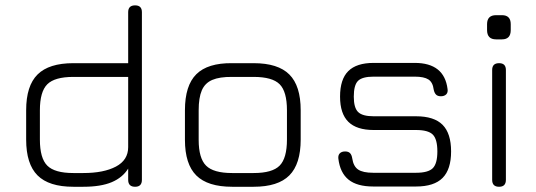

<svg xmlns="http://www.w3.org/2000/svg" viewBox="-20 -714 2048 734"><path d="M260.5 0Q167 0 123.5 -43.5Q80 -87 80 -180.5V-292.5Q80 -386 123.5 -429.2Q167 -472.5 260.5 -472.5H470V-667.5Q470 -693.5 496.5 -693.5Q522.5 -693.5 522.5 -667.5V-26.5Q522.5 0 496.5 0Q470 0 470 -26.5V-69.5Q448.5 -35 407 -17.5Q365.5 0 298.5 0ZM260.5 -52.5H298.5Q376.5 -52.5 423.2 -77.2Q470 -102 470 -151.5V-420H260.5Q189 -420 160.8 -391.8Q132.5 -363.5 132.5 -292.5V-180.5Q132.5 -109 160.8 -80.8Q189 -52.5 260.5 -52.5Z M867.5 0Q774 0 730.5 -43.2Q687 -86.5 687 -179.5V-292.5Q687 -387 730.5 -430.2Q774 -473.5 867.5 -472.5H949.5Q1043 -472.5 1086.2 -429.2Q1129.5 -386 1129.5 -292.5V-180.5Q1129.5 -87 1086.2 -43.5Q1043 0 949.5 0ZM739.5 -179.5Q739.5 -109 767.8 -80.8Q796 -52.5 867.5 -52.5H949.5Q1021 -52.5 1049 -80.8Q1077 -109 1077 -180.5V-292.5Q1077 -364 1049 -392Q1021 -420 949.5 -420H867.5Q819.5 -420.5 791.5 -408.5Q763.5 -396.5 751.5 -368.5Q739.5 -340.5 739.5 -292.5Z M1406.5 -1Q1345 -1 1312.5 -27.2Q1280 -53.5 1273.5 -107.5Q1272 -120.5 1279 -127.8Q1286 -135 1299.5 -135Q1312 -135 1318.2 -128.5Q1324.5 -122 1326.5 -109Q1331 -78 1349.2 -65.8Q1367.5 -53.5 1406.5 -53.5H1570.5Q1617 -53.5 1634.5 -71Q1652 -88.5 1652 -135Q1652 -182 1634.5 -199.5Q1617 -217 1570.5 -217H1408.5Q1343.5 -217 1311.8 -248.2Q1280 -279.5 1280 -344.5Q1280 -411 1311.5 -442.2Q1343 -473.5 1408.5 -473.5H1565.5Q1678.5 -473.5 1691 -373.5Q1693 -360.5 1685.8 -353.2Q1678.5 -346 1665.5 -346Q1653 -346 1646.8 -352.5Q1640.5 -359 1638 -371.5Q1634.5 -399.5 1617.8 -410.2Q1601 -421 1565.5 -421H1408.5Q1365 -421 1348.8 -405Q1332.5 -389 1332.5 -344.5Q1332.5 -302 1349 -285.8Q1365.5 -269.5 1408.5 -269.5H1570.5Q1639.5 -269.5 1672 -236.8Q1704.5 -204 1704.5 -135Q1704.5 -66.5 1672 -33.8Q1639.5 -1 1570.5 -1Z M1876.5 -563.5Q1842 -563.5 1842 -599V-621.5Q1842 -656 1876.5 -656H1899Q1932.5 -656 1932.5 -621.5V-599Q1932.5 -563.5 1899 -563.5ZM1888 0Q1861.5 0 1861.5 -26.5V-446.5Q1861.5 -472.5 1888 -472.5Q1914 -472.5 1914 -446.5V-26.5Q1914 0 1888 0Z"/></svg>

Font: Jura Light
Style: Regular
Weight: 400
Version: Version 5.106